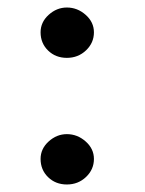

<svg xmlns="http://www.w3.org/2000/svg" viewBox="-20 -491 386 511"><path d="M88 -405Q88 -432 109.5 -451.5Q131 -471 158 -471Q186 -471 208 -451.5Q230 -432 230 -405Q230 -377 209 -357Q188 -337 158 -337Q128 -337 108 -356.5Q88 -376 88 -405ZM158 -134Q186 -134 208 -114.5Q230 -95 230 -68Q230 -40 209 -20Q188 0 158 0Q128 0 108 -19.5Q88 -39 88 -68Q88 -95 109.5 -114.5Q131 -134 158 -134Z"/></svg>

Font: Barlow GEO Medium
Style: Regular
Weight: 500
Designer: Jeremy Tribby
Foundry: Tribby Type
Version: Version 1.408